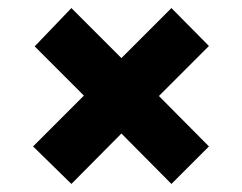

<svg xmlns="http://www.w3.org/2000/svg" viewBox="-20 -588 601 476"><path d="M157 -132 62 -225 188 -351 66 -473 157 -568 281 -444 405 -568 498 -474 374 -350 498 -225 405 -132 281 -257Z"/></svg>

Font: MuseoModerno SemiBold
Style: Bold
Weight: 700
Version: Version 1.001